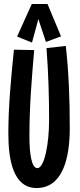

<svg xmlns="http://www.w3.org/2000/svg" viewBox="-20 -938 402 966"><path d="M311 -707 214 -696C224 -562 227 -448 227 -333C227 -213 203 -92 168 -92C138 -92 128 -167 128 -254C128 -405 140 -546 152 -686L50 -688C35 -539 22 -402 22 -266C22 -132 47 8 164 8C296 8 331 -143 331 -293C331 -441 326 -574 311 -707ZM287 -755 219 -918H140L66 -754L141 -724L173 -842L211 -727L287 -755Z"/></svg>

Font: Mouse Memoirs
Style: Regular
Weight: 400
Designer: Astigmatic (AOETI)
Foundry: Astigmatic (AOETI)
Version: Version 1.000